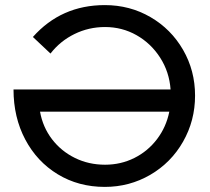

<svg xmlns="http://www.w3.org/2000/svg" viewBox="-20 -726 822 753"><path d="M33 -375H649Q644 -444 608 -500Q572 -556 515.5 -588Q459 -620 392 -620Q328 -620 272 -592.5Q216 -565 178 -516L109 -581Q220 -706 391 -706Q489 -706 570 -659Q651 -612 698 -530.5Q745 -449 745 -351Q745 -253 698 -170.5Q651 -88 569.5 -40.5Q488 7 391 7Q288 7 206.5 -42.5Q125 -92 79 -179Q33 -266 33 -375ZM644 -288H137Q148 -227 184 -180Q220 -133 274 -106.5Q328 -80 392 -80Q454 -80 507 -106.5Q560 -133 596 -180.5Q632 -228 644 -288Z"/></svg>

Font: Montserrat arm2
Style: Regular
Weight: 400
Designer: Julieta Ulanovsky
Foundry: Julieta Ulanovsky
Version: Version 6.000